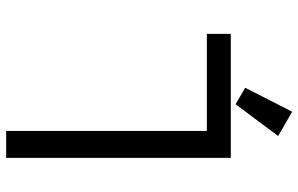

<svg xmlns="http://www.w3.org/2000/svg" viewBox="-194 -578 973 626"><g transform="rotate(-90 293.0 -265.5)"><path d="M90.8 0V-732.4H178.7V-78.1H495.1V0ZM241.2 200.2 162.1 154.3 265.6 15.6 319.3 46.9Z"/></g></svg>

Font: Consola Mono
Style: Book
Weight: 400
Monospace: yes
Version: Version 2.001